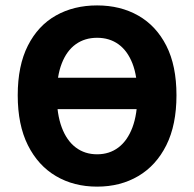

<svg xmlns="http://www.w3.org/2000/svg" viewBox="-20 -684 724 716"><path d="M342.1 12Q255.2 12 188.6 -27.4Q121.9 -66.7 84 -142.5Q46.1 -218.2 46.1 -328.7Q46.1 -439.2 84 -513.9Q121.9 -588.7 188.6 -626.2Q255.2 -663.8 342.1 -663.8Q429 -663.8 495.7 -625.8Q562.4 -587.9 600.3 -513.5Q638.1 -439.2 638.1 -328.7Q638.1 -218.2 600.3 -142.5Q562.4 -66.7 495.7 -27.4Q429 12 342.1 12ZM342.1 -108.6Q388.1 -108.6 421.7 -134.1Q455.3 -159.6 473.9 -208.8Q492.4 -258.1 492.4 -329.8Q492.4 -400 473.9 -447.4Q455.3 -494.8 421.7 -519Q388.1 -543.1 342.1 -543.1Q296.2 -543.1 262.5 -519Q228.7 -494.8 210.3 -447.4Q191.8 -400 191.8 -329.8Q191.8 -258.1 210.3 -208.8Q228.7 -159.6 262.5 -134.1Q296.2 -108.6 342.1 -108.6ZM148.5 -277V-394H551.5V-277Z"/></svg>

Font: Source Sans 3 VF
Style: Regular
Weight: 200
Designer: Paul D. Hunt
Foundry: Adobe
Version: Version 3.046;hotconv 1.0.118;makeotfexe 2.5.65603